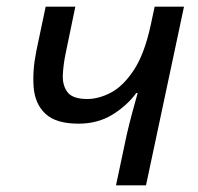

<svg xmlns="http://www.w3.org/2000/svg" viewBox="-20 -556 595 576"><path d="M328 0 360 -151Q368 -186 377 -219Q386 -252 393 -277H389Q359 -237 315.5 -211Q272 -185 216 -185Q148 -185 116.5 -214.5Q85 -244 81 -294Q77 -344 89 -403L117 -536H206L177 -396Q170 -363 168.5 -331.5Q167 -300 182.5 -279.5Q198 -259 242 -259Q276 -259 312.5 -278Q349 -297 381 -345Q413 -393 432 -480L444 -536H532L418 0Z"/></svg>

Font: Noto Sans
Style: Italic
Weight: 400
Italic angle: -12°
Designer: Monotype Design Team
Foundry: Monotype Imaging Inc.
Version: Version 2.013; ttfautohint (v1.8.4.7-5d5b)